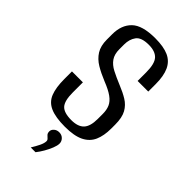

<svg xmlns="http://www.w3.org/2000/svg" viewBox="-213 -556 773 773"><g transform="rotate(45 173.5 -170.0)"><path d="M172.9 6.6Q119.3 6.6 89.1 -6.7Q59 -19.9 47.2 -49.7Q35.4 -79.5 35.4 -127.9V-171.2H97.7V-113.6Q97.7 -66.5 113.8 -48.5Q130 -30.6 172.3 -30.6Q209.4 -30.6 226.8 -48.9Q244.2 -67.2 244.2 -109.5V-137.7Q244.2 -160.6 236.9 -177.4Q229.6 -194.3 210.2 -208.3Q190.9 -222.2 156.2 -235.8Q123.5 -249.1 98.3 -264.2Q73.1 -279.3 58.6 -302.3Q44.1 -325.3 44.1 -361.3V-391.5Q44.1 -444 74.5 -473.5Q104.8 -503 178.1 -503Q226.1 -503 254.8 -490.1Q283.5 -477.1 296.8 -448.2Q310 -419.4 310 -372.9V-331H249.5V-379.2Q249.5 -429.1 232.2 -447.5Q215 -465.9 178.4 -465.9Q136.3 -465.9 121.8 -445.9Q107.2 -425.9 107.2 -396.4V-369.2Q107.2 -340.8 119.6 -322.9Q132 -305 155.1 -293.1Q178.2 -281.2 210.5 -267.8Q239.5 -256.2 261.8 -242.5Q284.2 -228.8 297.1 -205.9Q310 -182.9 310 -142.5V-120.1Q310 -79.6 297.5 -51.2Q284.9 -22.9 255 -8.1Q225.1 6.6 172.9 6.6ZM134.5 162.6Q145.8 144.3 153.8 127.8Q161.7 111.3 161.7 100Q161.7 93.4 156.8 89.2Q151.8 85 146.7 79.5Q141.5 74.1 141.5 64.1Q141.5 53.9 150.5 46Q159.4 38.1 172.5 38.1Q187.2 38.1 196.5 47.6Q205.7 57 205.7 69.6Q205.7 81.1 199 97.9Q192.3 114.7 182.5 131.7Q172.7 148.7 161.7 162.6Z"/></g></svg>

Font: Alumni Sans Thin
Style: Regular
Weight: 100
Designer: Robert E. Leuschke
Foundry: Robert E. Leuschke
Version: Version 1.018